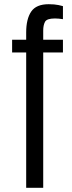

<svg xmlns="http://www.w3.org/2000/svg" viewBox="-20 -893 343 913"><path d="M104.5 0V-643.6H37.6V-704.1H104.5V-738.8Q104.5 -802.7 128.4 -837.9Q152.3 -873 211.4 -873Q238.8 -873 258.5 -868.9Q278.3 -864.7 279.3 -863.8V-801.8Q258.3 -805.2 241.2 -805.2Q202.6 -805.2 194.1 -789.3Q185.5 -773.4 185.5 -747.6V-704.1H279.3V-643.6H185.5V0Z"/></svg>

Font: Antonio ExtraLight
Style: Regular
Weight: 250
Designer: Vernon Adams
Foundry: Vernon Adams
Version: Version 1.002